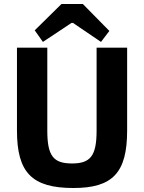

<svg xmlns="http://www.w3.org/2000/svg" viewBox="-20 -929 721 962"><path d="M528 -774 395 -909H288L154 -777L195 -719L338 -814H346L486 -719ZM617 -690H464V-275C464 -148 433 -110 341 -110C247 -110 217 -148 217 -275V-690H65V-275C65 -64 140 13 348 13C545 13 617 -64 617 -275Z"/></svg>

Font: SnT
Style: Bold
Weight: 700
Designer: Natanael Gama
Version: Version 1.001;PS 001.001;hotconv 1.0.70;makeotf.lib2.5.58329